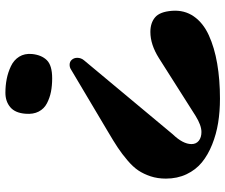

<svg xmlns="http://www.w3.org/2000/svg" viewBox="-82 -735 838 714"><g transform="rotate(-90 337.0 -378.0)"><path d="M271 -702.1Q273.9 -740.7 295.4 -758.8Q316.9 -776.9 349.1 -776.9Q376 -776.9 400.6 -772Q425.3 -767.1 448 -756.3Q470.7 -745.6 483.2 -725.6Q495.6 -705.6 493.2 -678.2Q489.7 -642.6 470.2 -622.8Q450.7 -603 402.8 -603Q375.5 -603 353 -607.4Q330.6 -611.8 310.1 -622.3Q289.6 -632.8 279.1 -653.1Q268.6 -673.3 271 -702.1ZM469.2 -483.9 194.8 -154.8Q158.2 -116.7 158.2 -85Q158.2 -67.4 170.7 -57.6Q183.1 -47.9 203.1 -47.9Q228 -47.9 263.2 -69.8L478 -206.1Q528.3 -237.8 575.2 -237.8Q608.9 -237.8 629.6 -220.2Q650.4 -202.6 653.8 -157.2Q657.2 -111.3 633.1 -76.4Q608.9 -41.5 563 -20.5Q517.1 0.5 457.5 10.7Q397.9 21 327.1 21Q279.8 21 237.3 14.2Q194.8 7.3 156.5 -8.1Q118.2 -23.4 90.3 -46.1Q62.5 -68.8 46.1 -103.3Q29.8 -137.7 29.8 -180.2Q29.8 -210.9 38.3 -236.8Q46.9 -262.7 60.1 -282.5Q73.2 -302.2 97.7 -323Q122.1 -343.8 145.3 -359.1Q168.5 -374.5 205.1 -396L436 -533.2Q443.4 -538.1 453.1 -538.1Q464.8 -538.1 471.9 -529.8Q479 -521.5 479 -509.8Q479 -495.1 469.2 -483.9Z"/></g></svg>

Font: Pilowlava
Style: Regular
Weight: 400
Designer: Anton Moglia, Jérémy Landes, Maksym Kobuzan (Cyrillic), Velvetyne Type Foundry
Foundry: Anton Moglia, Jérémy Landes, Velvetyne Type Foundry
Version: Version 1.001;hotconv 1.0.109;makeotfexe 2.5.65596